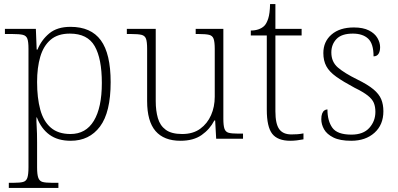

<svg xmlns="http://www.w3.org/2000/svg" viewBox="-20 -677 1942 937"><path d="M23 240V215H49Q77 215 92.5 211Q108 207 113.5 190.5Q119 174 119 139V-439Q119 -473 113.5 -488Q108 -503 91.5 -507Q75 -511 41 -511H4V-536H155L159 -435H163Q182 -482 220.5 -514Q259 -546 324 -546Q424 -546 472 -480.5Q520 -415 520 -276Q520 -129 468 -59.5Q416 10 325 10Q262 10 221.5 -19.5Q181 -49 160 -104H158Q157 -88 159 -59Q161 -30 161 18V140Q161 175 167 191Q173 207 188 211Q203 215 231 215H265V240ZM324 -23Q399 -23 438 -87.5Q477 -152 477 -272Q477 -391 442 -452Q407 -513 321 -513Q262 -513 227 -483Q192 -453 176.5 -400Q161 -347 161 -277Q161 -199 176.5 -142Q192 -85 228 -54Q264 -23 324 -23Z M861 10Q780 10 739 -37.5Q698 -85 698 -184V-439Q698 -473 692.5 -488Q687 -503 670.5 -507Q654 -511 620 -511H599V-536H740V-183Q740 -137 750.5 -100.5Q761 -64 789 -43.5Q817 -23 869 -23Q922 -23 957 -48.5Q992 -74 1010 -115Q1028 -156 1028 -205V-438Q1028 -472 1022.5 -487.5Q1017 -503 1000.5 -507Q984 -511 950 -511H935V-536H1070V-97Q1070 -64 1075.5 -48.5Q1081 -33 1096 -29Q1111 -25 1140 -25H1166V0H1035L1030 -89H1026Q1004 -46 964 -18Q924 10 861 10Z M1397 10Q1335 10 1308.5 -24Q1282 -58 1282 -142V-504H1204V-528Q1225 -528 1242 -534Q1259 -540 1270 -551Q1281 -562 1289 -586.5Q1297 -611 1298 -657H1324V-536H1452V-504H1324V-134Q1324 -73 1342.5 -47Q1361 -21 1402 -21Q1419 -21 1432 -22Q1445 -23 1461 -26V3Q1445 6 1429 8Q1413 10 1397 10Z M1694 10Q1639 10 1607 -6Q1575 -22 1561.5 -46Q1548 -70 1548 -95Q1548 -112 1552 -122.5Q1556 -133 1563 -138Q1570 -143 1578 -143Q1578 -87 1602 -53.5Q1626 -20 1695 -20Q1753 -20 1782.5 -53Q1812 -86 1812 -131Q1812 -156 1804.5 -174.5Q1797 -193 1775 -210.5Q1753 -228 1710 -249Q1654 -279 1620.5 -303Q1587 -327 1572.5 -354Q1558 -381 1558 -418Q1558 -474 1598 -508.5Q1638 -543 1707 -543Q1752 -543 1780.5 -528.5Q1809 -514 1822 -491.5Q1835 -469 1835 -447Q1835 -426 1827 -414Q1819 -402 1803 -402Q1803 -464 1776.5 -488.5Q1750 -513 1702 -513Q1647 -513 1622 -486.5Q1597 -460 1597 -421Q1597 -375 1629 -347.5Q1661 -320 1724 -289Q1775 -264 1802.5 -241Q1830 -218 1840.5 -192.5Q1851 -167 1851 -134Q1851 -68 1807.5 -29Q1764 10 1694 10Z"/></svg>

Font: Noto Serif Hebrew ExtraLight
Style: Regular
Weight: 250
Version: Version 2.003